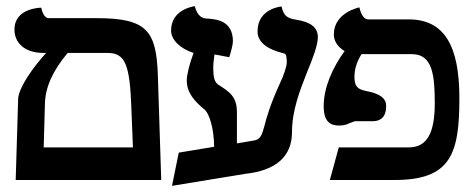

<svg xmlns="http://www.w3.org/2000/svg" viewBox="-20 -585 1540 624"><path d="M31 0H504L493 -341C488 -486 457 -526 293 -526H139C127 -526 119 -538 114 -560C114 -560 27 -560 27 -489C27 -445 61 -413 121 -413H130C88 -367 41 -301 39 -264ZM329 -413C387 -413 402 -376 407 -233C409 -191 410 -148 412 -106H122L126 -247C127 -303 153 -357 200 -413Z M803 -128C785 -125 768 -122 750 -119V-220C750 -271 727 -286 686 -312H687C677 -319 673 -337 673 -364C673 -378 675 -393 677 -408C683 -407 701 -404 725 -399C730 -413 737 -441 737 -450C737 -519 683 -523 648 -525C641 -526 622 -529 613 -565C613 -565 536 -556 536 -486C536 -454 568 -426 609 -413C595 -375 587 -341 587 -324C587 -283 612 -256 647 -227C660 -213 675 -171 676 -108L561 -89L539 19C609 7 707 -8 777 -20C878 -31 929 -77 929 -156C929 -226 955 -292 977 -348C996 -394 1013 -437 1013 -465C1013 -496 989 -514 942 -521C911 -526 902 -535 895 -564C895 -564 817 -558 817 -483C817 -449 846 -425 904 -411C910 -410 912 -400 912 -382C912 -371 904 -343 887 -308C858 -244 846 -202 840 -178C831 -144 826 -131 803 -128Z M1393 -249C1393 -155 1369 -106 1309 -106H1081L1052 0H1262C1445 0 1473 -84 1473 -266C1473 -435 1425 -522 1308 -522H1177C1164 -522 1154 -535 1148 -561C1148 -561 1065 -545 1065 -473C1065 -451 1078 -432 1100 -419C1060 -364 1032 -300 1032 -240C1032 -190 1053 -177 1082 -177C1100 -177 1108 -181 1117 -185C1125 -188 1132 -191 1135 -191H1190C1225 -191 1235 -213 1235 -241C1235 -266 1214 -281 1171 -289C1139 -295 1132 -307 1132 -336C1132 -361 1140 -385 1155 -409H1319C1386 -409 1393 -340 1393 -249Z"/></svg>

Font: Libertinus Serif
Style: Bold
Weight: 700
Designer: Philipp H. Poll, Khaled Hosny
Foundry: Caleb Maclennan
Version: Version 7.050;RELEASE